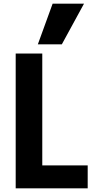

<svg xmlns="http://www.w3.org/2000/svg" viewBox="-20 -1020 540 1040"><path d="M65 0V-730H209V-124H455V0ZM315 -780H185L265 -1000H435Z"/></svg>

Font: M PLUS 1 Code
Style: Bold
Weight: 700
Designer: Coji Morishita
Foundry: UNDERFOREST DESIGN
Version: Version 1.002